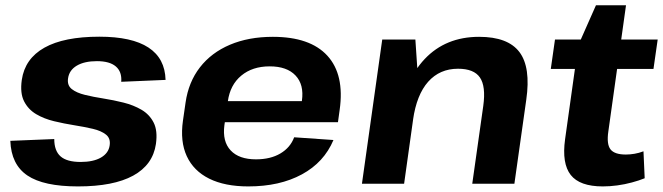

<svg xmlns="http://www.w3.org/2000/svg" viewBox="-20 -688 2483 719"><path d="M272 10.1Q143.1 10.1 82.5 -30.9Q21.8 -72 18.7 -160.6L183.2 -167.3Q183.2 -123.1 206.9 -102.3Q230.6 -81.5 282 -81.5Q329.4 -81.5 358.1 -98Q386.7 -114.6 390.7 -143.7Q394.6 -169.9 376.8 -184Q359 -198.2 327.5 -205.6Q295.9 -213 258.1 -219Q220.3 -225 182.8 -234Q145.2 -243 115.5 -260.5Q85.7 -278.1 70.2 -308.6Q54.6 -339.2 61.6 -388.7Q73.2 -468.4 146.4 -509.5Q219.6 -550.6 352 -550.6Q473.9 -550.6 535.9 -510Q597.9 -469.5 600 -388.8L434 -381.7Q437 -419.3 413.7 -439.2Q390.5 -459 343 -459Q296.2 -459 267.7 -442.2Q239.3 -425.4 234.9 -394.9Q230.9 -368.6 248.7 -354.5Q266.5 -340.4 298.1 -332.7Q329.6 -325 367.4 -319.1Q405.2 -313.1 442.5 -303.8Q479.8 -294.5 509.9 -277Q539.9 -259.4 555.4 -228.9Q570.9 -198.4 563.9 -148.8Q552.4 -70.6 478.6 -30.2Q404.9 10.1 272 10.1Z M909.9 10.1Q822 10.1 763.4 -19Q704.9 -48.1 679.4 -103.3Q654 -158.4 665.1 -236.1L674.9 -303.9Q685.9 -380.6 728.6 -435.7Q771.4 -490.9 841.2 -520.5Q911.1 -550.1 1001.6 -550.1Q1141.4 -550.1 1206 -479.3Q1270.6 -408.5 1252 -276.9L1245.6 -230.5H793.2L804.4 -309.4H1132L1106.7 -279.1L1110.6 -311Q1119.1 -371 1086.8 -405.2Q1054.5 -439.5 990 -439.5Q925.1 -439.5 883.4 -404.7Q841.7 -370 833.2 -308.5L820.3 -218.8Q812.4 -158.3 843.7 -124.8Q875 -91.3 938.5 -91.3Q992.9 -91.3 1030 -113.3Q1067.2 -135.3 1081.6 -173.9L1228.7 -163.7Q1193.5 -80 1110.5 -35Q1027.5 10.1 909.9 10.1Z M1789.8 -291.9Q1799.8 -365 1777.2 -397.8Q1754.7 -430.6 1695.2 -430.6Q1626.8 -430.6 1583.4 -381.9Q1540.1 -333.2 1526.7 -239.3L1457.9 -157.3L1468.4 -227.4Q1492 -384 1570.4 -467Q1648.9 -550.1 1774.2 -550.1Q1882.1 -550.1 1925.2 -493Q1968.3 -435.9 1950.7 -314L1906.3 0H1748.5ZM1411.4 -540H1535.5L1546.3 -378.6L1493.3 0H1335.4Z M2237.4 10.1Q2150.9 10.1 2117.2 -32.9Q2083.6 -75.9 2096.1 -166.4L2145.4 -518.4L2211.8 -668.4H2324.3L2258.1 -195.8Q2251.1 -148.4 2266.1 -128.8Q2281.1 -109.3 2323.5 -109.3Q2339 -109.3 2355.9 -112.1Q2372.7 -114.9 2389.7 -121.4L2394.2 -20.5Q2373 -11.8 2346.3 -4.7Q2319.7 2.5 2291.8 6.3Q2263.9 10.1 2237.4 10.1ZM2058.3 -540H2442.9L2427.1 -429.8H2042.6Z"/></svg>

Font: Pathway Extreme 8pt Thin
Style: Italic
Weight: 100
Italic angle: -8°
Designer: Eduardo Rodriguez Tunni
Foundry: Eduardo Rodriguez Tunni
Version: Version 1.000